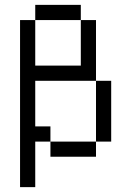

<svg xmlns="http://www.w3.org/2000/svg" viewBox="-20 -645 540 790"><path d="M62.5 -562.5V125H125V-62.5H187.5V0H375V-62.5H187.5V-125H125V-312.5H375Q375 -312.5 375 -62.5H437.5Q437.5 -62.5 437.5 -312.5H375Q375 -312.5 375 -562.5H312.5V-375H125V-562.5ZM125 -562.5H312.5V-625H125Z"/></svg>

Font: BFUnifontExMono
Style: Regular
Weight: 500
Version: Version 15.0.06